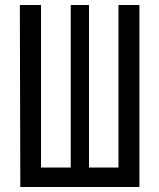

<svg xmlns="http://www.w3.org/2000/svg" viewBox="-20 -750 639 770"><path d="M61.5 0 59.6 -730H144.5V-78.1H263.7V-730H336.9V-78.1H455.1V-730H539.1V0Z"/></svg>

Font: UDEV Gothic 35
Style: Regular
Weight: 400
Version: v2.1.0; ttfautohint (v1.8.4.7-5d5b-dirty) -l 6 -r 45 -G 200 